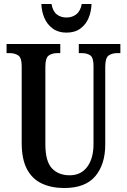

<svg xmlns="http://www.w3.org/2000/svg" viewBox="-20 -935 638 965"><path d="M303 10Q239 10 190.5 -12.5Q142 -35 115.5 -85Q89 -135 89 -217V-603Q89 -645 71.5 -656.5Q54 -668 29 -668H13V-714H283V-668H268Q242 -668 225 -656Q208 -644 208 -599V-210Q208 -124 241 -89Q274 -54 330 -54Q387 -54 418.5 -96.5Q450 -139 450 -211V-603Q450 -645 434 -656.5Q418 -668 391 -668H376V-714H585V-668H569Q543 -668 526 -656Q509 -644 509 -599V-209Q509 -109 459 -49.5Q409 10 303 10ZM314 -771Q273 -771 245 -791.5Q217 -812 203 -845Q189 -878 188 -915H239Q245 -879 265 -863Q285 -847 314 -847Q343 -847 363.5 -863Q384 -879 391 -915H440Q439 -878 425.5 -845Q412 -812 384 -791.5Q356 -771 314 -771Z"/></svg>

Font: Noto Serif Myanmar ExtraCondensed SemiBold
Style: Regular
Weight: 600
Width: 2
Designer: Ben Mitchell and the Monotype Design Team
Foundry: Monotype Imaging Inc.
Version: Version 2.106; ttfautohint (v1.8.4.7-5d5b)